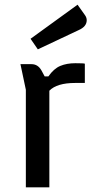

<svg xmlns="http://www.w3.org/2000/svg" viewBox="-20 -797 401 817"><path d="M114 -524Q141 -524 156 -498L170 -472H186Q209 -505 236.5 -516.5Q264 -528 300.5 -528Q337 -528 341 -526V-444H300Q222 -444 190 -411V0H90V-415L67 -524ZM349 -711Q349 -684 315 -669L141 -587L110 -632L310 -777L342 -732Q349 -722 349 -711Z"/></svg>

Font: Voces
Style: Regular
Weight: 400
Designer: Ana Paula Megda, Pablo Ugerman
Foundry: Ana Paula Megda, Pablo Ugerman
Version: Version 1.003